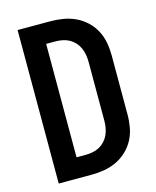

<svg xmlns="http://www.w3.org/2000/svg" viewBox="-111 -812 722 888"><g transform="rotate(-15 250.0 -367.5)"><path d="M215 0H59V-735H215Q246 -735 276.5 -730Q307 -725 335 -712Q363 -699 386 -677.5Q409 -656 423.5 -628.5Q438 -601 443.5 -570.5Q449 -540 449 -509V-226Q449 -195 443.5 -164.5Q438 -134 423.5 -106.5Q409 -79 386 -57.5Q363 -36 335 -23Q307 -10 276.5 -5Q246 0 215 0ZM170 -96H215Q232 -96 249 -99.5Q266 -103 280.5 -111Q295 -119 306.5 -131.5Q318 -144 325 -159.5Q332 -175 335 -192Q338 -209 338 -226V-509Q338 -526 335 -543Q332 -560 325 -575.5Q318 -591 306.5 -603.5Q295 -616 280.5 -624Q266 -632 249 -635.5Q232 -639 215 -639H170Z"/></g></svg>

Font: Iosevka
Style: Bold
Weight: 700
Monospace: yes
Designer: Belleve Invis
Foundry: Belleve Invis
Version: Version 32.5.0; ttfautohint (v1.8.4)